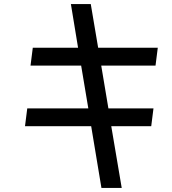

<svg xmlns="http://www.w3.org/2000/svg" viewBox="-20 -859 840 937"><path d="M574 58 523 -243H718L729 -330H509L474 -539H739L750 -626H459L423 -839H326L361 -626H140L129 -539H376L411 -330H113L102 -243H425L475 58Z"/></svg>

Font: Smiley Sans Oblique
Style: Regular
Weight: 400
Italic angle: -8°
Designer: oooooohmygosh, Nagisa Chen, Janine Sui, Heda Shi, Jian Li
Foundry: atelierAnchor
Version: Version 2.0.1